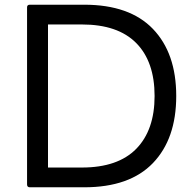

<svg xmlns="http://www.w3.org/2000/svg" viewBox="-20 -771 831 816"><path d="M95 13V-740Q95 -751 107 -751H338Q531 -751 630 -648Q729 -545 729 -363Q729 -181 630 -78Q531 25 338 25H107Q95 25 95 13ZM184 -59H328Q481 -59 559 -138.5Q637 -218 637 -363Q637 -509 559 -588Q481 -667 328 -667H184Z"/></svg>

Font: LINE Seed JP_TTF Regular
Style: Regular
Weight: 400
Designer: LINE & Fontrix & Fontworks
Version: Version 1.002